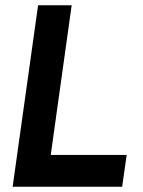

<svg xmlns="http://www.w3.org/2000/svg" viewBox="-20 -706 541 726"><path d="M124 -686H251L171.9 -120.1H459L441.9 0H27.8Z"/></svg>

Font: Archivo Narrow
Style: Bold Italic
Weight: 700
Italic angle: -8°
Designer: Hector Gatti
Foundry: Hector Gatti
Version: 1.002; ttfautohint (v0.8)